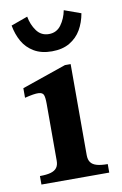

<svg xmlns="http://www.w3.org/2000/svg" viewBox="-75 -666 450 711"><g transform="rotate(-10 150.0 -311.0)"><path d="M93.5 -77V-291.5Q93.5 -315.5 89.5 -325Q85.5 -334.5 70 -335.2Q54.5 -336 18.5 -327V-363L185 -420.5H206.5V-78.5Q206.5 -61 213.8 -51Q221 -41 236.5 -36.5Q252 -32 277.5 -32V0H22.5V-32Q48 -32 63.5 -36.5Q79 -41 86.2 -50.8Q93.5 -60.5 93.5 -77ZM147 -479Q107.5 -479 80 -495.2Q52.5 -511.5 37.2 -538.5Q22 -565.5 16 -599L78.5 -621.5Q84 -590.5 101 -567.2Q118 -544 147 -544Q176 -544 193 -567.2Q210 -590.5 216 -621.5L278.5 -599Q272.5 -565 257 -538.2Q241.5 -511.5 214.2 -495.2Q187 -479 147 -479Z"/></g></svg>

Font: Didactic
Style: Regular
Weight: 400
Designer: Tyler Finck
Foundry: Etcetera Type Co
Version: Version 3.007;FEAKit 1.0